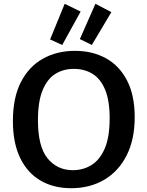

<svg xmlns="http://www.w3.org/2000/svg" viewBox="-20 -981 776 1012"><path d="M355 11Q263 11 194 -29Q125 -69 86.5 -148Q48 -227 48 -343Q48 -466 90 -548Q132 -630 206 -671.5Q280 -713 375 -713Q468 -713 539 -673.5Q610 -634 650 -556Q690 -478 690 -364Q690 -246 647.5 -162Q605 -78 529.5 -33.5Q454 11 355 11ZM364 -84Q418 -84 462 -111Q506 -138 532 -198Q558 -258 558 -358Q558 -451 534 -508.5Q510 -566 467.5 -592Q425 -618 369 -618Q315 -618 272.5 -592Q230 -566 205 -506.5Q180 -447 180 -347Q180 -208 231 -146Q282 -84 364 -84ZM464 -744 401 -775 483 -961 567 -917ZM308 -744 244 -773 321 -961 405 -920Z"/></svg>

Font: Bitter SemiBold
Style: Regular
Weight: 600
Designer: Sol Matas, and Bitter project Authors
Foundry: Sol Matas
Version: Version 2.001